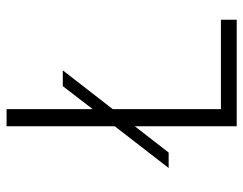

<svg xmlns="http://www.w3.org/2000/svg" viewBox="-98 -642 740 584"><g transform="rotate(-90 272.0 -350.0)"><path d="M504 0H180V-310L100 -207H53L180 -371V-700H232V-438L302 -529H350L232 -377V-48H504Z"/></g></svg>

Font: Kulim Park ExtraLight
Style: Regular
Weight: 275
Designer: Noponies / Dale Sattler
Foundry: Noponies
Version: Version 1.000; ttfautohint (v1.8.3)